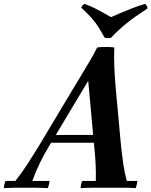

<svg xmlns="http://www.w3.org/2000/svg" viewBox="-86 -964 778 986"><path d="M-66 2Q-66 -6 -63.5 -17Q-61 -28 -58 -35H-7Q28 -79 55.5 -122Q83 -165 111 -210L296 -519Q312 -545 332 -578.5Q352 -612 374 -649Q396 -686 413 -720Q424 -722 441 -722.5Q458 -723 475 -722.5Q492 -722 501 -720L367 -549L164 -210Q142 -174 119.5 -128.5Q97 -83 80 -35H168Q168 -28 165.5 -17Q163 -6 160 2Q119 0 83 0Q47 0 30 0Q12 0 -9.5 0Q-31 0 -66 2ZM565 -35H619Q619 -27 616.5 -16.5Q614 -6 611 2Q577 0 547.5 0Q518 0 470 0Q433 0 397.5 0Q362 0 328 2Q328 -6 330.5 -17Q333 -28 336 -35H406Q407 -81 405 -123Q403 -165 398 -210L367 -549L501 -720Q499 -669 501 -621.5Q503 -574 508 -514L536 -210Q541 -165 547 -122.5Q553 -80 565 -35ZM428 -231H164L173 -271H437ZM659 -944Q664 -940 667.5 -934.5Q671 -929 672 -921Q637 -898 611.5 -880Q586 -862 565.5 -845.5Q545 -829 525.5 -811Q506 -793 484 -770Q467 -767 452 -770Q436 -798 422 -821Q408 -844 387 -868.5Q366 -893 331 -925Q337 -938 348 -944Q378 -933 399 -922.5Q420 -912 440 -901Q460 -890 484 -876Q514 -889 540 -900Q566 -911 594 -922Q622 -933 659 -944Z"/></svg>

Font: Poltawski Nowy SemiBold
Style: Italic
Weight: 600
Italic angle: -12°
Version: Version 1.001;gftools[0.9.25]